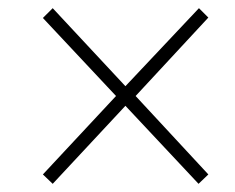

<svg xmlns="http://www.w3.org/2000/svg" viewBox="-20 -588 576 470"><path d="M467 -568 490 -545 312 -353 490 -161 466 -138 287 -329 109 -138 85 -161 264 -353 85 -544 109 -568 287 -377Z"/></svg>

Font: Noto Sans Disp ExtLt
Style: Italic
Weight: 200
Italic angle: -12°
Designer: Monotype Design Team
Foundry: Monotype Imaging Inc.
Version: Version 2.000;GOOG;noto-source:20170915:90ef993387c0